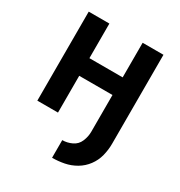

<svg xmlns="http://www.w3.org/2000/svg" viewBox="-175 -651 927 990"><g transform="rotate(30 288.0 -156.5)"><path d="M279 217Q315 217 350.5 210Q386 203 417.5 184.5Q449 166 471 136.5Q493 107 502 71.5Q511 36 511 0V-530H387V-324H189V-530H66V0H189V-219H387V0Q387 29 375 57.5Q363 86 335.5 99Q308 112 279 112Z"/></g></svg>

Font: Iosevka Sparkle
Style: Bold
Weight: 700
Designer: Belleve Invis
Foundry: Belleve Invis
Version: Version 4.5.0; ttfautohint (v1.8.3)